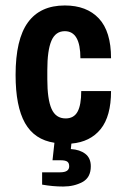

<svg xmlns="http://www.w3.org/2000/svg" viewBox="-20 -515 459 702"><path d="M386 -302H274Q274 -401 217 -401Q183 -401 168 -366Q153 -331 153 -259V-225Q153 -152 168.5 -117Q184 -82 220 -82Q250 -82 263.5 -106.5Q277 -131 277 -182H386Q386 -90 348 -43Q310 4 241 10L239 30Q272 32 292 47.5Q312 63 312 93Q312 134 281.5 150.5Q251 167 211 167Q173 167 134 160V115H200Q233 115 233 93Q233 81 226 76Q219 71 202 71H172L179 7Q106 -4 71.5 -65Q37 -126 37 -241Q37 -371 82 -433Q127 -495 217 -495Q297 -495 341.5 -447.5Q386 -400 386 -302Z"/></svg>

Font: Pragati Narrow
Style: Bold
Weight: 700
Designer: Hector Gatti, Marcela Romero, Pablo Cosgaya and Nicolas Silva
Foundry: Omnibus-Type
Version: Version 1.010; ttfautohint (v1.3)